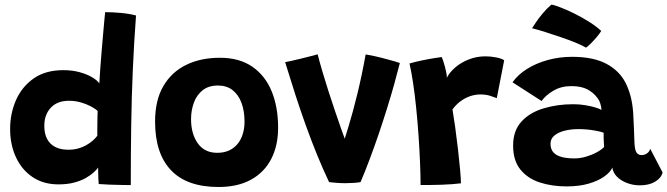

<svg xmlns="http://www.w3.org/2000/svg" viewBox="-20 -774 2802 806"><path d="M394.5 -1.5Q393.5 -8.5 393 -21.5Q392.5 -34.5 392.2 -48.2Q392 -62 392 -70.5Q386 -62 373.2 -50.2Q360.5 -38.5 340.5 -27Q320.5 -15.5 292 -7.8Q263.5 0 225.5 0Q162.5 0 117 -30.5Q71.5 -61 47 -113.8Q22.5 -166.5 22.5 -232.5Q22.5 -297.5 47.2 -353.8Q72 -410 121.5 -444.8Q171 -479.5 246 -479.5Q283.5 -479.5 314.2 -471Q345 -462.5 366.5 -449.8Q388 -437 397 -424Q398.5 -451.5 401 -487.2Q403.5 -523 406.8 -560.8Q410 -598.5 413 -632.5Q416 -666.5 418.2 -690.8Q420.5 -715 421.5 -723Q450.5 -723 486.8 -719.8Q523 -716.5 551 -709Q542.5 -594.5 537.5 -480.2Q532.5 -366 530.8 -246.8Q529 -127.5 529 3Q517.5 3 491.2 2.5Q465 2 437.5 1Q410 0 394.5 -1.5ZM267 -145.5Q289 -145.5 307.5 -150.5Q326 -155.5 341.5 -164.2Q357 -173 368.8 -183.2Q380.5 -193.5 388.5 -204Q388.5 -214 388.5 -228.8Q388.5 -243.5 388.8 -258.5Q389 -273.5 389.2 -287Q389.5 -300.5 390 -308Q379 -318.5 359.5 -328.5Q340 -338.5 316.8 -344.8Q293.5 -351 269.5 -351Q220.5 -351 193.2 -321.8Q166 -292.5 166 -246Q166 -197 192.2 -171.2Q218.5 -145.5 267 -145.5Z M897.5 11Q765 11 698 -59.2Q631 -129.5 631 -263.5Q631 -353 665.5 -412.2Q700 -471.5 761.2 -501.5Q822.5 -531.5 903 -531.5Q985 -531.5 1039.2 -494Q1093.5 -456.5 1120.5 -390.5Q1147.5 -324.5 1147.5 -238Q1147.5 -162.5 1118.5 -106.5Q1089.5 -50.5 1033.8 -19.8Q978 11 897.5 11ZM892 -132.5Q919.5 -132.5 940.8 -142Q962 -151.5 976.8 -169.2Q991.5 -187 999 -211Q1006.5 -235 1006.5 -263.5Q1006.5 -308 993.8 -342.2Q981 -376.5 956.2 -395.8Q931.5 -415 895 -415Q855.5 -415 830.5 -395Q805.5 -375 793.8 -342.8Q782 -310.5 782 -274Q782 -212.5 810.2 -172.5Q838.5 -132.5 892 -132.5Z M1515 -545.5Q1550.5 -539.5 1581.5 -531.5Q1612.5 -523.5 1633.2 -517.5Q1654 -511.5 1658.5 -509.5Q1648.5 -469.5 1634.8 -420.2Q1621 -371 1604.2 -317.2Q1587.5 -263.5 1569 -209.2Q1550.5 -155 1531.2 -103.8Q1512 -52.5 1493.5 -9.5Q1467 -5 1428.5 -5Q1409.5 -5 1391.8 -6.5Q1374 -8 1361.5 -9.5Q1335.5 -64 1311 -124.2Q1286.5 -184.5 1263.5 -248.5Q1240.5 -312.5 1219 -379.2Q1197.5 -446 1177 -513Q1184.5 -514.5 1201.8 -518.2Q1219 -522 1239.8 -527Q1260.5 -532 1280.5 -537.2Q1300.5 -542.5 1313.5 -546Q1321 -516 1333 -475.2Q1345 -434.5 1359.2 -390.2Q1373.5 -346 1387.5 -304.8Q1401.5 -263.5 1412.8 -231.5Q1424 -199.5 1430 -184L1424 -181.5Q1433 -210 1442.5 -241.2Q1452 -272.5 1461.5 -307.2Q1471 -342 1480.2 -380Q1489.5 -418 1498.2 -459.5Q1507 -501 1515 -545.5Z M1856 -448Q1867.5 -470.5 1891.2 -491Q1915 -511.5 1947.8 -524.5Q1980.5 -537.5 2017.5 -537.5Q2040 -537.5 2063 -533Q2086 -528.5 2096.5 -521L2065.5 -362Q2054.5 -366.5 2037 -372Q2019.5 -377.5 1997 -377.5Q1974 -377.5 1952.2 -369.8Q1930.5 -362 1912 -348Q1893.5 -334 1879.5 -314.5Q1884.5 -285.5 1890.8 -240.5Q1897 -195.5 1902.5 -148Q1908 -100.5 1911.5 -61.5Q1915 -22.5 1915 -4.5Q1880 0 1834 1.5Q1788 3 1745.5 2.5Q1745.5 -39.5 1743.2 -93Q1741 -146.5 1737 -204.8Q1733 -263 1727.2 -319.8Q1721.5 -376.5 1714.2 -425Q1707 -473.5 1699 -507.5Q1723 -514.5 1752 -520.5Q1781 -526.5 1804.5 -530.2Q1828 -534 1834.5 -534.5Q1840.5 -520.5 1848 -493.2Q1855.5 -466 1856 -448Z M2358 8.5Q2296.5 8.5 2245.5 -8.2Q2194.5 -25 2164.2 -62.8Q2134 -100.5 2134 -163Q2134 -225.5 2169.2 -263.8Q2204.5 -302 2262.2 -319.2Q2320 -336.5 2386.5 -336.5Q2412.5 -336.5 2436.5 -332.5Q2460.5 -328.5 2478.8 -323Q2497 -317.5 2505 -312.5Q2504.5 -325.5 2499.8 -340Q2495 -354.5 2486.5 -364.5Q2471.5 -385 2445.8 -398.8Q2420 -412.5 2378 -412.5Q2335.5 -412.5 2303 -393.2Q2270.5 -374 2253.5 -350L2131.5 -428.5Q2154 -460.5 2192.2 -484.5Q2230.5 -508.5 2279.2 -522Q2328 -535.5 2381.5 -535.5Q2470 -535.5 2525 -506.5Q2580 -477.5 2606.5 -425.5Q2619 -400.5 2627 -370.5Q2635 -340.5 2638 -301.5Q2640 -268 2641 -239Q2642 -210 2643 -184Q2644 -146 2651.5 -134.5Q2659 -123 2673 -123Q2686 -123 2696.2 -130.2Q2706.5 -137.5 2709.5 -149.5L2761.5 -50Q2756 -27 2730.5 -11.5Q2705 4 2666 4Q2637.5 4 2612 -5.8Q2586.5 -15.5 2570 -32.2Q2553.5 -49 2550.5 -70.5Q2542.5 -51.5 2517 -33.2Q2491.5 -15 2451.5 -3.2Q2411.5 8.5 2358 8.5ZM2391.5 -109Q2415 -109 2439.8 -116.2Q2464.5 -123.5 2484.8 -134.5Q2505 -145.5 2516 -157Q2515 -172.5 2514.2 -189Q2513.5 -205.5 2514 -217Q2503 -221.5 2472.2 -226.8Q2441.5 -232 2408 -232Q2377.5 -232 2351 -225.5Q2324.5 -219 2307.8 -205.5Q2291 -192 2291 -170.5Q2291 -147.5 2303.5 -134Q2316 -120.5 2338.5 -114.8Q2361 -109 2391.5 -109ZM2294.5 -754.5Q2305.5 -753.5 2331.5 -743.5Q2357.5 -733.5 2389.8 -717.8Q2422 -702 2452.5 -682.8Q2483 -663.5 2504 -644Q2496 -631 2482.8 -615.8Q2469.5 -600.5 2457.5 -588.8Q2445.5 -577 2440 -574Q2423.5 -584 2395 -595.5Q2366.5 -607 2333.5 -618.2Q2300.5 -629.5 2269 -639.5Q2237.5 -649.5 2213.5 -655.5Q2217.5 -661.5 2229 -679Q2240.5 -696.5 2257.8 -717.2Q2275 -738 2294.5 -754.5Z"/></svg>

Font: Grandstander Thin
Style: Bold
Weight: 700
Version: Version 1.200